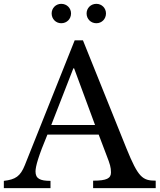

<svg xmlns="http://www.w3.org/2000/svg" viewBox="-26 -980 831 1000"><path d="M-6 -38V0H237V-38C182 -38 159 -50 159 -87C159 -114 175 -169 221 -279H488L529 -171C547 -125 552 -108 552 -82C552 -51 530 -39 459 -39V0H785V-39C716 -39 694 -56 633 -206L406 -770H363L103 -119C80 -62 55 -45 -6 -38ZM241 -329 356 -624H360L469 -329ZM243 -910C243 -881 265 -859 293 -859C322 -859 344 -881 344 -910C344 -938 322 -960 293 -960C265 -960 243 -938 243 -910ZM425 -910C425 -881 447 -859 476 -859C504 -859 526 -881 526 -910C526 -938 504 -960 476 -960C447 -960 425 -938 425 -910Z"/></svg>

Font: Libre Baskerville
Style: Regular
Weight: 400
Designer: Pablo Impallari, Rodrigo Fuenzalida
Foundry: Pablo Impallari, Rodrigo Fuenzalida
Version: Version 1.051;Glyphs 3.2.3 (3260)